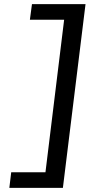

<svg xmlns="http://www.w3.org/2000/svg" viewBox="-20 -750 432 925"><path d="M25 155H283L392 -730H134L124 -655H289L199 80H34Z"/></svg>

Font: Bluebird
Style: LiObl
Weight: 300
Designer: Jasper
Foundry: Cannot Into Space Fonts
Version: Version 0.98